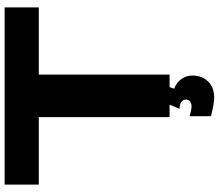

<svg xmlns="http://www.w3.org/2000/svg" viewBox="-78 -676 947 831"><g transform="rotate(-90 395.5 -260.5)"><path d="M779 -566H488V0H304V-566H12V-714H779ZM308 179V86Q335 95 350 95Q364 95 372 88.5Q380 82 380 71Q380 58 369 50.5Q358 43 340 43L358 0H434L427 20Q453 29 468.5 50.5Q484 72 484 98Q484 141 458 167Q432 193 389 193Q361 193 308 179Z"/></g></svg>

Font: Non Bureau Extended
Style: Bold
Weight: 700
Width: 7
Designer: Jona Saucedo
Foundry: Non Foundry
Version: Version 1.000; ttfautohint (v1.8.4)